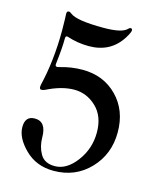

<svg xmlns="http://www.w3.org/2000/svg" viewBox="-109 -785 721 872"><g transform="rotate(15 252.0 -348.5)"><path d="M37.6 -146Q37.6 -197.8 83 -197.8Q137.2 -197.8 137.2 -123.5Q137.2 -80.6 157 -46.4Q176.8 -12.2 225.1 -12.2Q280.8 -12.2 325.9 -72.5Q371.1 -132.8 371.1 -209Q371.1 -285.2 326.2 -327.9Q281.2 -370.6 222.4 -370.6Q163.6 -370.6 93.3 -335.4Q85.4 -331.5 76.9 -331.5Q68.4 -331.5 68.4 -342.8Q68.4 -346.7 69.3 -352.5Q98.6 -474.1 98.6 -616.7Q98.6 -650.4 97.7 -669.2Q96.7 -688 96.7 -694.3Q96.7 -707 106 -707Q112.3 -707 119.6 -700.7Q149.9 -676.3 276.9 -676.3Q363.8 -676.3 386.7 -701.2Q392.1 -707 396.5 -707Q404.8 -707 404.8 -698Q404.8 -689 388.7 -662.6Q336.9 -578.6 233.4 -578.6Q180.7 -578.6 130.9 -595.2Q129.4 -595.7 127.4 -595.7Q120.1 -595.7 120.1 -584.5Q120.1 -538.6 111.3 -465.8Q110.8 -461.9 110.8 -459Q110.8 -450.2 119.6 -450.2Q123 -450.2 127.9 -451.7Q181.6 -467.8 235.4 -467.8Q334 -467.8 398.2 -402.6Q462.4 -337.4 462.4 -234.4Q462.4 -131.3 395 -60.8Q327.6 9.8 225.1 9.8Q144 9.8 90.8 -42.7Q37.6 -95.2 37.6 -146Z"/></g></svg>

Font: UnifrakturMaguntia16
Style: Book
Weight: 400
Designer: j. 'mach' wust, Gerrit Ansmann, Georg Duffner, based on a font by Peter Wiegel, original typeface by Carl Albert Fahrenw
Version: Version 2017-03-19